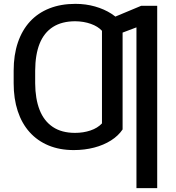

<svg xmlns="http://www.w3.org/2000/svg" viewBox="-20 -757 898 981"><path d="M606.4 -381.3V-95.7Q585 -63.5 547.4 -39.6Q509.8 -15.6 460.9 -2.9Q412.1 9.8 356.9 9.8Q284.7 9.8 227.8 -13.9Q170.9 -37.6 131.1 -82Q91.3 -126.5 70.6 -189.5Q49.8 -252.4 49.8 -331.5V-390.1L159.7 -392.1V-331.5Q160.2 -252 182.4 -195.3Q204.6 -138.7 249.8 -108.4Q294.9 -78.1 363.3 -78.1Q405.8 -78.1 442.1 -90.3Q478.5 -102.5 501 -126.5V-381.3ZM606.4 -631.8V-352.1H501V-599.6Q480.5 -622.1 444.3 -635Q408.2 -647.9 364.7 -648.4Q296.4 -648.4 250.7 -619.4Q205.1 -590.3 182.6 -534.4Q160.2 -478.5 159.7 -396V-339.8H49.8V-396Q49.8 -476.1 71.3 -539.6Q92.8 -603 133.3 -647Q173.8 -690.9 232.4 -714.1Q291 -737.3 365.2 -737.3Q418 -737.3 465.3 -723.9Q512.7 -710.4 549.3 -686.8Q585.9 -663.1 606.4 -631.8ZM783.2 -727.5V204.1H677.2V-617.2L555.7 -571.3V-666.5L701.7 -727.5Z"/></svg>

Font: Inter Cardless Tabular
Style: Regular
Weight: 400
Designer: Rasmus Andersson
Foundry: rsms
Version: Version 4.000;git-4fc901f